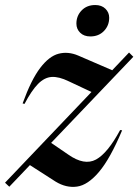

<svg xmlns="http://www.w3.org/2000/svg" viewBox="-52 -733 550 764"><path d="M-32 -6 312 -367 221.5 -409.5Q182.5 -428.5 153.8 -426.8Q125 -425 99.5 -399.2Q74 -373.5 45.5 -319.5L38 -321.5Q72 -415.5 107.8 -462.5Q143.5 -509.5 181.2 -519.2Q219 -529 259 -512L394.5 -453.5L461.5 -524L478.5 -507L151.5 -164.5L219.5 -118Q283.5 -73 330 -98.2Q376.5 -123.5 426 -215.5L434 -214.5Q386.5 -101.5 342 -49Q297.5 3.5 254.5 9.5Q211.5 15.5 169 -10.5L67 -76L-15 10ZM307.5 -588Q282 -588 267 -602.8Q252 -617.5 252 -639Q252 -670 272.8 -691.5Q293.5 -713 327 -713Q352.5 -713 367.5 -698.2Q382.5 -683.5 382.5 -662.5Q382.5 -631 361.5 -609.5Q340.5 -588 307.5 -588Z"/></svg>

Font: Newsreader 72pt SemiBold
Style: Italic
Weight: 600
Italic angle: -17°
Designer: Hugues Gentile
Foundry: Production Type
Version: Version 1.003; ttfautohint (v1.8.3)